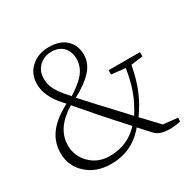

<svg xmlns="http://www.w3.org/2000/svg" viewBox="-164 -908 1097 1091"><g transform="rotate(-30 384.5 -362.5)"><path d="M266 14C358 14 434 -22 493 -94L553 -28C565 -14 579 -4 596 1C611 6 632 9 657 9C676 9 698 6 723 1L725 -24L630 -34L531 -139C562 -182 586 -225 603 -268C620 -309 634 -359 645 -417L723 -427V-455H517V-427L608 -417C591 -310 564 -237 513 -158C482 -191 440 -236 387 -294C379 -303 373 -309 369 -313C356 -328 337 -348 314 -373C298 -391 286 -404 278 -413C332 -442 372 -471 397 -499C426 -530 440 -565 440 -603C440 -642 427 -675 402 -700C375 -726 337 -739 289 -739C242 -739 203 -726 173 -699C141 -672 125 -635 125 -590C125 -537 148 -485 195 -432L215 -410C98 -349 45 -277 45 -182C45 -127 65 -81 105 -44C146 -5 200 14 266 14ZM281 -29C228 -29 185 -47 151 -82C119 -115 103 -154 103 -200C103 -275 146 -338 232 -390C239 -382 249 -371 261 -356C292 -321 317 -292 336 -269C353 -250 378 -222 411 -185C440 -154 461 -130 476 -113C424 -57 359 -29 281 -29ZM262 -432C257 -438 248 -448 237 -461C234 -465 231 -468 229 -470C208 -496 193 -519 185 -539C178 -556 174 -576 174 -598C174 -631 185 -658 208 -679C230 -699 257 -709 288 -709C352 -709 392 -667 392 -602C392 -568 380 -537 357 -509C338 -486 307 -461 262 -432Z"/></g></svg>

Font: AllPunType ExtraLight
Style: Regular
Weight: 280
Version: 1.0